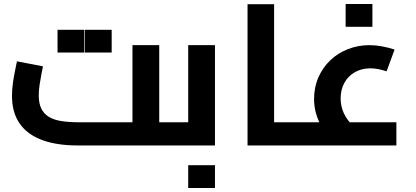

<svg xmlns="http://www.w3.org/2000/svg" viewBox="-20 -728 2084 961"><path d="M777 0V-116H882V0ZM369 0Q262 0 188.5 -28Q115 -56 77.5 -111Q40 -166 40 -248Q40 -272 43 -298.5Q46 -325 50.5 -349.5Q55 -374 59 -393Q63 -412 65 -421L195 -396Q192 -380 187 -355Q182 -330 178 -302.5Q174 -275 174 -250Q174 -211 186.5 -185Q199 -159 224 -143.5Q249 -128 287 -122Q325 -116 376 -116H643V-502H777V0ZM882 0V-116Q888 -116 891.5 -112Q895 -108 897.5 -100Q900 -92 901 -81.5Q902 -71 902 -58Q902 -45 901 -34Q900 -23 897.5 -15.5Q895 -8 891.5 -4Q888 0 882 0ZM268 -465V-579H402V-465ZM405 -465V-579H539V-465Z M817 0V-116H1000L922 -51V-502H1056V0ZM817 0Q811 0 807.5 -4Q804 -8 801.5 -15.5Q799 -23 798 -34Q797 -45 797 -58Q797 -76 799 -88.5Q801 -101 805.5 -108.5Q810 -116 817 -116ZM922 213V99H1056V213Z M1352 0V-116H1466V0ZM1219 0V-707H1352V0ZM1466 0V-116Q1472 -116 1475.5 -112Q1479 -108 1481.5 -100Q1484 -92 1485 -81.5Q1486 -71 1486 -58Q1486 -45 1485 -34Q1484 -23 1481.5 -15.5Q1479 -8 1475.5 -4Q1472 0 1466 0Z M1654 -16Q1603 -64 1577.5 -118Q1552 -172 1552 -233Q1552 -292 1574 -341.5Q1596 -391 1634 -427Q1672 -463 1722.5 -482.5Q1773 -502 1829 -502Q1859 -502 1892 -496Q1925 -490 1955 -480L1915 -371Q1894 -378 1873.5 -382Q1853 -386 1834 -386Q1790 -386 1756 -366.5Q1722 -347 1703.5 -313Q1685 -279 1685 -235Q1685 -195 1701.5 -160Q1718 -125 1749 -97ZM1466 0V-116H1964V0ZM1466 0Q1460 0 1456.5 -4Q1453 -8 1450.5 -15.5Q1448 -23 1447 -34Q1446 -45 1446 -58Q1446 -76 1448 -88.5Q1450 -101 1454.5 -108.5Q1459 -116 1466 -116ZM1710 -594V-708H1844V-594Z"/></svg>

Font: Cairo Play
Style: Bold
Weight: 700
Version: Version 3.119